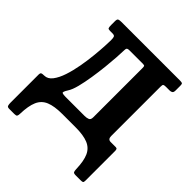

<svg xmlns="http://www.w3.org/2000/svg" viewBox="-189 -645 934 934"><g transform="rotate(45 278.0 -177.5)"><path d="M467.5 -432V-92Q467.5 -70 486.5 -70H521.5Q528.5 -70 530.5 -65.5Q532.5 -61 532.5 -54V149.5Q532.5 160.5 528.8 162.8Q525 165 513.5 165H480.5Q466.5 165 464 159.2Q461.5 153.5 461 141.5Q459.5 87 445.5 56.2Q431.5 25.5 400.2 12.8Q369 0 315.5 0H223.5Q169.5 0 138 13Q106.5 26 92.8 57.5Q79 89 77.5 144.5Q77 156 74.2 160.5Q71.5 165 58.5 165H23.5Q11 165 8.8 157.8Q6.5 150.5 6.5 139.5V-56Q6.5 -64 11 -67Q15.5 -70 29.5 -70Q53 -70 70.2 -92.5Q87.5 -115 99.5 -151.2Q111.5 -187.5 119 -229.5Q126.5 -271.5 130.5 -311.2Q134.5 -351 136 -380.5Q137.5 -410 137.5 -420.5Q137.5 -437.5 134.5 -443.8Q131.5 -450 118.5 -450H102Q90.5 -450 88 -454.5Q85.5 -459 85.5 -475V-500Q85.5 -514.5 91.2 -517.2Q97 -520 110.5 -520H514.5Q526 -520 529.2 -517.2Q532.5 -514.5 532.5 -503V-471Q532.5 -458 526.8 -454Q521 -450 512 -450H486.5Q474.5 -450 471 -447.2Q467.5 -444.5 467.5 -432ZM237.5 -450Q223 -450 220 -445.2Q217 -440.5 217 -424Q217 -412.5 215 -382Q213 -351.5 208.8 -311Q204.5 -270.5 198 -229Q191.5 -187.5 182.8 -153.2Q174 -119 162.5 -101.5Q146.5 -76.5 153 -73.2Q159.5 -70 176 -70H307.5Q320.5 -70 331 -74Q341.5 -78 341.5 -95V-433Q341.5 -443 339.8 -446.5Q338 -450 327.5 -450Z"/></g></svg>

Font: Besley* Narrow Semi
Style: Regular
Weight: 600
Width: 4
Designer: Owen Earl
Foundry: indestructible type*
Version: Version 3.000; ttfautohint (v1.8.3)